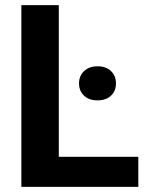

<svg xmlns="http://www.w3.org/2000/svg" viewBox="-20 -731 582 751"><path d="M210 -117.7H521V0H63.5V-710.9H210ZM361.3 -471.7Q395 -471.7 414.3 -452.9Q433.6 -434.1 433.6 -404.8Q433.6 -375.5 414.3 -356.9Q395 -338.4 361.3 -338.4Q328.1 -338.4 308.6 -356.9Q289.1 -375.5 289.1 -404.8Q289.1 -434.1 308.8 -452.9Q328.6 -471.7 361.3 -471.7Z"/></svg>

Font: MAUL Bold
Style: Bold
Weight: 700
Designer: MAUL
Version: Version 1.0; 2020; ttfautohint (v1.8.3)